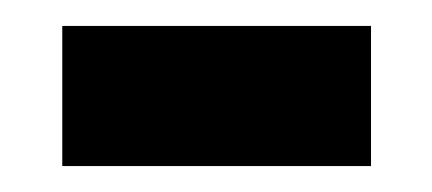

<svg xmlns="http://www.w3.org/2000/svg" viewBox="-20 -343 333 148"><path d="M28 -215V-323H266V-215Z"/></svg>

Font: Noto Sans Thai ExtCond SemBd
Style: Regular
Weight: 600
Width: 2
Designer: Monotype Design Team
Foundry: Monotype Imaging Inc.
Version: Version 2.002; ttfautohint (v1.8.4.7-5d5b)